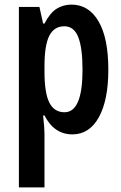

<svg xmlns="http://www.w3.org/2000/svg" viewBox="-20 -624 526 833"><path d="M290 -604Q365 -604 407.5 -531.5Q450 -459 450 -322Q450 -190 409 -115.5Q368 -41 294 -41Q215 -41 173 -123H167Q173 -68 173 -45V189H62V-594H151L167 -522H173Q197 -568 225.5 -586Q254 -604 290 -604ZM259 -510Q215 -510 194 -469Q173 -428 173 -337V-313Q173 -221 194 -179Q215 -137 260 -137Q338 -137 338 -321Q338 -416 319.5 -463Q301 -510 259 -510Z"/></svg>

Font: Noto Sans Tamil UI ExtraCondensed SemiBold
Style: Regular
Weight: 600
Width: 2
Designer: Jelle Bosma - Monotype Design Team
Foundry: Monotype Imaging Inc.
Version: Version 2.004; ttfautohint (v1.8.4.7-5d5b)